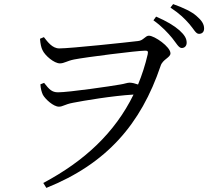

<svg xmlns="http://www.w3.org/2000/svg" viewBox="-20 -854 1040 936"><path d="M819 -669C840 -643 851 -620 866 -620C880 -620 890 -630 890 -646C890 -667 879 -684 855 -706C829 -729 792 -751 741 -773L728 -755C771 -724 798 -694 819 -669ZM903 -737C925 -712 934 -689 950 -689C965 -689 975 -698 975 -715C975 -736 964 -754 937 -777C914 -797 875 -816 824 -834L811 -817C858 -786 881 -762 903 -737ZM269 -618C235 -618 212 -650 194 -673L175 -665C177 -639 181 -622 187 -610C199 -583 244 -545 272 -545C293 -545 306 -557 341 -564C396 -575 649 -607 687 -607C698 -607 704 -606 700 -589C688 -537 672 -488 653 -442C639 -447 624 -451 612 -451C600 -451 587 -445 566 -442C522 -434 316 -404 263 -404C233 -404 220 -418 195 -450L177 -443C178 -422 183 -405 189 -392C201 -370 241 -334 267 -334C287 -334 294 -345 336 -353C387 -363 528 -387 631 -393C540 -207 392 -69 191 38L206 62C500 -56 667 -249 763 -533C773 -565 811 -573 811 -594C811 -626 733 -680 706 -680C688 -680 679 -656 653 -654C604 -648 324 -618 269 -618Z"/></svg>

Font: Noto Serif CJK TC
Style: Regular
Weight: 400
Designer: Ryoko NISHIZUKA 西塚涼子 (kana & ideographs); Frank Grießhammer (Latin, Greek & Cyrillic); Wenlong ZHANG 张文龙 (bopomofo); San
Foundry: Adobe
Version: Version 2.001;hotconv 1.1.0;makeotfexe 2.6.0